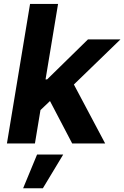

<svg xmlns="http://www.w3.org/2000/svg" viewBox="-20 -748 648 1001"><path d="M174.8 -158.7 204.1 -334H225.6L438.5 -542.5H607.9L327.1 -270.5H292.5ZM16.1 0 136.7 -727.5H282.7L162.1 0ZM356.4 0 231.9 -237.8 347.2 -341.3 528.3 0ZM100.6 233.4 173.3 57.6H309.6L203.6 233.4Z"/></svg>

Font: Inter 16pt
Style: Bold Italic
Weight: 700
Italic angle: -9.3988°
Version: Version 4.001;git-66647c0bb